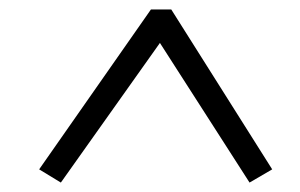

<svg xmlns="http://www.w3.org/2000/svg" viewBox="-20 -732 636 407"><path d="M557 -373 509 -345 319 -641 109 -345 63 -373 300 -712H343Z"/></svg>

Font: Literata 36pt Medium
Style: Italic
Weight: 500
Italic angle: -2°
Designer: Latin by Veronika Burian and Jose Scaglione. Greek by Irene Vlachou. Cyrillic by Vera Evstafieva
Foundry: TypeTogether
Version: Version 3.002